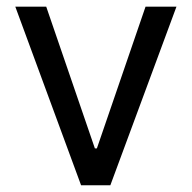

<svg xmlns="http://www.w3.org/2000/svg" viewBox="-20 -550 569 570"><path d="M307.6 0H220.7L25.4 -530.3H117.2L261.7 -109.4H267.6L412.1 -530.3H503.9Z"/></svg>

Font: Pretendard Std
Style: Regular
Weight: 400
Designer: Base glyphs from Inter by Rasmus Andersson; Hangeul glyphs from Noto Sans CJK(Source Han Sans) by Jang Soo-young and Kan
Foundry: Kil Hyung-jin
Version: Version 1.309